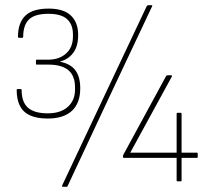

<svg xmlns="http://www.w3.org/2000/svg" viewBox="-20 -696 802 737"><path d="M163 -241Q122 -241 95.5 -253Q69 -265 56.5 -289.5Q44 -314 44 -351Q44 -354 47 -354H60Q63 -354 63 -351Q63 -304 87.5 -282.5Q112 -261 163 -261Q213 -261 240.5 -286Q268 -311 268 -352V-360Q268 -405 242.5 -426.5Q217 -448 166 -448H121Q118 -448 118 -451V-464Q118 -467 121 -467H166Q207 -467 233.5 -490.5Q260 -514 260 -556V-564Q260 -602 237.5 -622.5Q215 -643 166 -643Q113 -643 91 -621Q69 -599 69 -555Q69 -551 66 -551H53Q49 -551 49 -555Q49 -608 77 -635.5Q105 -663 167 -663Q224 -663 252 -636.5Q280 -610 280 -562Q280 -518 261 -493Q242 -468 211 -460V-459Q251 -451 269.5 -426Q288 -401 288 -357Q288 -300 256 -270.5Q224 -241 163 -241ZM221 21Q217 21 219 15L383 -333L543 -672Q546 -676 549 -676H561Q564 -676 564.5 -675Q565 -674 564 -672L403 -331L240 17Q239 21 235 21ZM661 0Q658 0 658 -3V-90H456Q452 -90 452 -94V-96Q452 -100 454 -103L617 -403Q619 -407 623 -407H637Q639 -407 640 -405.5Q641 -404 639 -401L480 -110H658V-259Q658 -263 661 -263H674Q677 -263 677 -259V-110H736Q739 -110 739 -106V-94Q739 -90 736 -90H677V-3Q677 0 674 0Z"/></svg>

Font: Sofia Sans Semi Condensed Thin
Style: Regular
Weight: 250
Version: Version 4.100